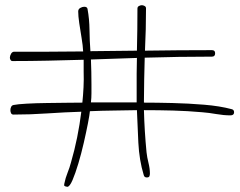

<svg xmlns="http://www.w3.org/2000/svg" viewBox="-20 -743 924 739"><path d="M239 -24Q237 -24 232 -25.5Q227 -27 227 -30Q227 -35 228 -38Q232 -58 240 -78Q248 -98 253 -117Q267 -165 277 -214.5Q287 -264 293 -313Q228 -311 162.5 -306.5Q97 -302 32 -302Q25 -302 22.5 -307.5Q20 -313 20 -319Q20 -326 23 -332Q26 -338 33 -339Q47 -342 82.5 -344Q118 -346 160.5 -346.5Q203 -347 240.5 -347.5Q278 -348 297 -348Q300 -377 301.5 -407Q303 -437 302 -467V-513Q233 -511 164.5 -509.5Q96 -508 28 -508Q23 -508 20.5 -512.5Q18 -517 18 -521Q18 -528 22.5 -536Q27 -544 35 -544Q101 -544 167.5 -544Q234 -544 300 -545Q299 -568 294 -597Q289 -626 285 -654Q281 -682 281 -699Q281 -708 289 -712.5Q297 -717 304 -717Q316 -717 317 -708Q324 -670 324.5 -627.5Q325 -585 328 -546L507 -548Q508 -589 508.5 -629.5Q509 -670 509 -710Q509 -717 515 -720Q521 -723 526 -723Q531 -723 536.5 -720Q542 -717 542 -711Q542 -671 541 -630Q540 -589 538 -548Q603 -549 667.5 -549.5Q732 -550 796 -550Q808 -550 808 -538Q808 -525 796 -525Q732 -525 667 -524Q602 -523 537 -521Q536 -480 535 -438Q534 -396 534 -355V-348Q582 -348 643.5 -346.5Q705 -345 765.5 -340Q826 -335 871 -323Q881 -321 881 -311Q881 -299 867 -299Q841 -299 812.5 -304Q784 -309 758 -311Q702 -316 646 -317.5Q590 -319 534 -319Q535 -279 537.5 -238.5Q540 -198 544 -157Q546 -138 551.5 -116Q557 -94 557 -75Q557 -69 555 -64.5Q553 -60 545 -60Q535 -60 533 -70Q516 -126 512.5 -193.5Q509 -261 507 -319Q462 -318 417 -317.5Q372 -317 326 -315Q325 -302 318.5 -268.5Q312 -235 302.5 -193.5Q293 -152 281.5 -113.5Q270 -75 259 -49.5Q248 -24 239 -24ZM330 -349H506V-399Q506 -429 506 -459.5Q506 -490 507 -520L330 -514Q331 -490 331.5 -466Q332 -442 332 -419Q332 -401 332 -383.5Q332 -366 330 -349Z"/></svg>

Font: Licorice
Style: Regular
Weight: 400
Designer: Robert E. Leuschke
Foundry: Robert E. Leuschke
Version: Version 1.010; ttfautohint (v1.8.3)